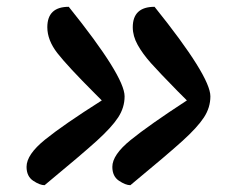

<svg xmlns="http://www.w3.org/2000/svg" viewBox="-20 -580 692 564"><path d="M58 -90Q58 -126 112.5 -170Q167 -214 279 -285L260 -304Q178 -386 148.5 -424Q119 -462 119 -500Q119 -560 182 -560Q346 -356 346 -297Q346 -264 327 -235Q308 -206 264.5 -166.5Q221 -127 111 -36Q97 -36 77.5 -49Q58 -62 58 -90ZM310 -90Q310 -125 363.5 -168.5Q417 -212 529 -285L502 -312Q448 -367 423.5 -394.5Q399 -422 384.5 -448Q370 -474 370 -500Q370 -560 434 -560Q598 -356 598 -297Q598 -264 579 -235Q560 -206 516.5 -166.5Q473 -127 363 -36Q349 -36 329.5 -49Q310 -62 310 -90Z"/></svg>

Font: Lemonada
Style: Regular
Weight: 400
Designer: Mohamed Gaber (Arabic) Eduardo Tunni (Latin)
Foundry: Kief Type Foundry
Version: Version 3.006